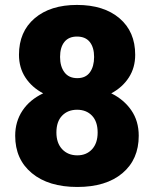

<svg xmlns="http://www.w3.org/2000/svg" viewBox="-20 -741 619 771"><path d="M522.9 -521Q522.9 -469.2 497.3 -429.7Q471.7 -390.1 426.8 -366.2Q477.5 -341.3 507.3 -298.1Q537.1 -254.9 537.1 -195.8Q537.1 -100.6 471.4 -45.4Q405.8 9.8 290.5 9.8Q174.8 9.8 107.9 -45.7Q41 -101.1 41 -195.8Q41 -252.9 70.3 -296.9Q99.6 -340.8 153.3 -366.2Q107.9 -390.1 82 -429.7Q56.2 -469.2 56.2 -521Q56.2 -613.8 119.1 -667.5Q182.1 -721.2 289.1 -721.2Q397 -721.2 460 -667.5Q522.9 -613.8 522.9 -521ZM372.1 -209Q372.1 -252.9 349.4 -276.6Q326.7 -300.3 289.6 -300.3Q252.4 -300.3 229.5 -276.6Q206.5 -252.9 206.5 -209Q206.5 -166.5 229.7 -141.8Q252.9 -117.2 290.5 -117.2Q327.1 -117.2 349.6 -141.6Q372.1 -166 372.1 -209ZM289.1 -594.2Q255.9 -594.2 238.5 -572.5Q221.2 -550.8 221.2 -512.2Q221.2 -474.1 238.8 -450.7Q256.3 -427.2 290.5 -427.2Q324.2 -427.2 341.1 -450.7Q357.9 -474.1 357.9 -512.2Q357.9 -550.3 340.6 -572.3Q323.2 -594.2 289.1 -594.2Z"/></svg>

Font: Roboto
Style: Regular
Weight: 900
Designer: Google
Version: Version 2.001171; 2014